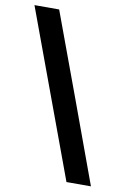

<svg xmlns="http://www.w3.org/2000/svg" viewBox="-91 -801 583 873"><g transform="rotate(10 201.0 -364.5)"><path d="M110 -748Q181 -556 251.5 -364.5Q322 -173 392 19H279Q208 -173 137.5 -364.5Q67 -556 -4 -748Z"/></g></svg>

Font: Synthetic SemiBold
Style: Regular
Weight: 600
Designer: Santiago Orozco
Foundry: Typemade
Version: Version 2.000; ttfautohint (v1.8.4.7-5d5b)